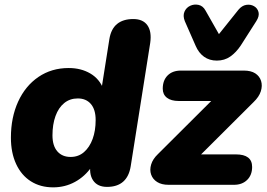

<svg xmlns="http://www.w3.org/2000/svg" viewBox="-20 -796 1148 827"><path d="M209 11Q154 11 113 -15Q72 -41 49.5 -89.5Q27 -138 27 -203Q27 -290 58 -358Q89 -426 145.5 -464.5Q202 -503 276 -503Q329 -503 369 -479.5Q409 -456 426 -411L417 -412L451 -627Q458 -671 484 -692.5Q510 -714 554 -714Q596 -714 615 -687Q634 -660 627 -611L543 -80Q536 -36 510.5 -13.5Q485 9 441 9Q400 9 381 -19Q362 -47 371 -96L376 -127L375 -78Q346 -36 303 -12.5Q260 11 209 11ZM284 -120Q318 -120 342 -141Q366 -162 379 -197.5Q392 -233 392 -279Q392 -324 371.5 -348Q351 -372 315 -372Q281 -372 256.5 -352Q232 -332 219 -296Q206 -260 206 -213Q206 -168 227 -144Q248 -120 284 -120ZM706 0Q676 0 657 -12Q638 -24 631 -44Q624 -64 631 -87.5Q638 -111 660 -132L930 -401L935 -361H750Q717 -361 699 -375Q681 -389 681 -414Q681 -450 702 -471Q723 -492 759 -492H1030Q1061 -492 1079.5 -480Q1098 -468 1104.5 -447.5Q1111 -427 1103.5 -403Q1096 -379 1072 -356L800 -85L795 -131H996Q1066 -131 1066 -77Q1066 -42 1044.5 -21Q1023 0 988 0ZM914 -535Q882 -535 859 -551.5Q836 -568 823 -598L776 -705Q767 -728 774.5 -745.5Q782 -763 799 -771Q816 -779 835 -775Q854 -771 865 -751L923 -649L1007 -754Q1022 -772 1040.5 -775Q1059 -778 1074 -769.5Q1089 -761 1093.5 -744Q1098 -727 1084 -705L1017 -600Q997 -570 972 -552.5Q947 -535 914 -535Z"/></svg>

Font: Nunito ExtraLight Black
Style: Italic
Weight: 900
Italic angle: -9°
Version: Version 3.602